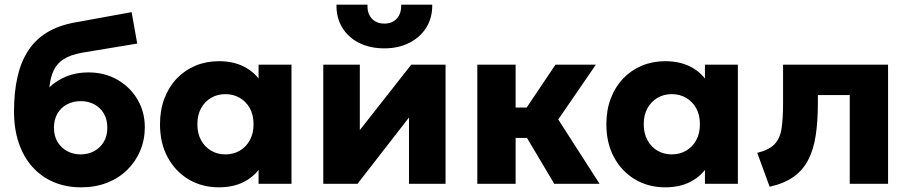

<svg xmlns="http://www.w3.org/2000/svg" viewBox="-20 -787 3890 822"><path d="M327 15Q262.5 15 209.8 -7.5Q157 -30 119 -72.2Q81 -114.5 60.5 -174.5Q40 -234.5 40 -309.5Q40 -392.5 54.8 -457.5Q69.5 -522.5 100.8 -570.2Q132 -618 181.2 -648Q230.5 -678 299 -690.5L543.5 -735L567.5 -600.5L329.5 -561Q281.5 -552 253 -534Q224.5 -516 210.2 -486.5Q196 -457 191.5 -413.5Q223 -443 264.8 -460Q306.5 -477 357.5 -477Q428.5 -477 483 -445.5Q537.5 -414 568.8 -360.8Q600 -307.5 600 -242.5Q600 -189 580.5 -142.2Q561 -95.5 525 -60Q489 -24.5 439 -4.8Q389 15 327 15ZM325.5 -126Q357.5 -126 383.2 -140Q409 -154 424.2 -179.5Q439.5 -205 439.5 -240Q439.5 -275.5 424.5 -301Q409.5 -326.5 383.8 -340.2Q358 -354 325.5 -354Q293 -354 267 -340.2Q241 -326.5 226 -301Q211 -275.5 211 -240Q211 -205 226.2 -179.5Q241.5 -154 267.5 -140Q293.5 -126 325.5 -126Z M917 15Q845 15 788 -18.8Q731 -52.5 698 -113.2Q665 -174 665 -255Q665 -316 684 -365.8Q703 -415.5 737 -451Q771 -486.5 817 -505.8Q863 -525 917 -525Q988 -525 1038 -494.2Q1088 -463.5 1109.5 -412.5L1087 -377V-510H1228V0H1087V-133L1109.5 -98Q1088 -47 1038 -16Q988 15 917 15ZM945 -126Q979 -126 1006.2 -141.8Q1033.5 -157.5 1049.5 -186.5Q1065.5 -215.5 1065.5 -255Q1065.5 -295 1049.5 -323.8Q1033.5 -352.5 1006.2 -368.2Q979 -384 945 -384Q911 -384 884 -368.2Q857 -352.5 841 -323.8Q825 -295 825 -255Q825 -215.5 841 -186.5Q857 -157.5 884 -141.8Q911 -126 945 -126Z M1364 0V-510H1520.5V-230L1740.5 -510H1887.5V0H1731V-284L1510.5 0ZM1625.5 -580Q1563 -580 1516.5 -603.8Q1470 -627.5 1444.8 -669.5Q1419.5 -711.5 1420.5 -767H1553.5Q1551.5 -730.5 1571.2 -708.2Q1591 -686 1625.5 -686Q1660 -686 1679.5 -708.2Q1699 -730.5 1697.5 -767H1830.5Q1831.5 -712.5 1805.8 -670.2Q1780 -628 1733.2 -604Q1686.5 -580 1625.5 -580Z M2353 0 2194.5 -266.5 2358 -510H2531L2370 -275.5L2547 0ZM2023.5 0V-510H2187.5V-326.5H2343V-196.5H2187.5V0Z M2828 15Q2756 15 2699 -18.8Q2642 -52.5 2609 -113.2Q2576 -174 2576 -255Q2576 -316 2595 -365.8Q2614 -415.5 2648 -451Q2682 -486.5 2728 -505.8Q2774 -525 2828 -525Q2899 -525 2949 -494.2Q2999 -463.5 3020.5 -412.5L2998 -377V-510H3139V0H2998V-133L3020.5 -98Q2999 -47 2949 -16Q2899 15 2828 15ZM2856 -126Q2890 -126 2917.2 -141.8Q2944.5 -157.5 2960.5 -186.5Q2976.5 -215.5 2976.5 -255Q2976.5 -295 2960.5 -323.8Q2944.5 -352.5 2917.2 -368.2Q2890 -384 2856 -384Q2822 -384 2795 -368.2Q2768 -352.5 2752 -323.8Q2736 -295 2736 -255Q2736 -215.5 2752 -186.5Q2768 -157.5 2795 -141.8Q2822 -126 2856 -126Z M3275 12.5 3222 -132.5Q3273.5 -145.5 3296.8 -170.5Q3320 -195.5 3326.2 -237.8Q3332.5 -280 3332.5 -345V-510H3782V0H3618V-380H3481.5V-345Q3481.5 -267 3472.2 -206.8Q3463 -146.5 3440.2 -102.5Q3417.5 -58.5 3377.5 -30Q3337.5 -1.5 3275 12.5Z"/></svg>

Font: Geologica Cursive
Style: Bold
Weight: 700
Designer: Sindre Bremnes, Frode Helland
Foundry: Monokrom Skriftforlag AS
Version: Version 1.010;gftools[0.9.28]